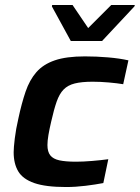

<svg xmlns="http://www.w3.org/2000/svg" viewBox="-20 -745 563 773"><path d="M246 8Q164 8 118 -8Q72 -24 53.5 -55Q35 -86 35 -132Q35 -150 39.5 -187.5Q44 -225 54 -268Q67 -329 83 -376Q99 -423 126.5 -454.5Q154 -486 200.5 -502Q247 -518 322 -518Q368 -518 415 -514Q462 -510 497 -502L476 -406Q452 -410 418 -413Q384 -416 353 -416Q309 -416 281 -409Q253 -402 236 -384.5Q219 -367 208 -335.5Q197 -304 186 -255Q179 -225 175 -201.5Q171 -178 171 -161Q171 -134 182.5 -119.5Q194 -105 219 -99.5Q244 -94 286 -94Q314 -94 350.5 -97Q387 -100 416 -104L396 -8Q365 -2 324.5 3Q284 8 246 8ZM265 -580 189 -719 190 -725H272L335 -632L428 -725H523L521 -719L391 -580Z"/></svg>

Font: Saira SemiExpanded SemiBold
Style: Italic
Weight: 600
Width: 6
Italic angle: -12°
Designer: Hector Gatti with collaboration of the Omnibus-Type team
Foundry: Omnibus-Type
Version: Version 1.101